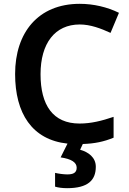

<svg xmlns="http://www.w3.org/2000/svg" viewBox="-20 -744 675 1004"><path d="M481 128C481 79 442 51 399 39L413 9C475 7 523 -3 574 -24V-133C512 -112 456 -98 396 -98C257 -98 192 -194 192 -356C192 -517 267 -616 397 -616C453 -616 508 -595 558 -572L602 -677C541 -707 469 -724 397 -724C179 -724 59 -573 59 -357C59 -152 147 -13 333 7L297 79C353 87 381 105 381 133C381 160 362 168 332 168C312 168 285 164 268 160V232C284 237 306 240 331 240C439 240 481 199 481 128Z"/></svg>

Font: Noto Sans Bengali SemiBold
Style: Regular
Weight: 600
Designer: Jelle Bosma - Monotype Design Team
Foundry: Monotype Imaging Inc.
Version: Version 2.003